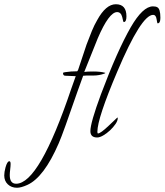

<svg xmlns="http://www.w3.org/2000/svg" viewBox="-246 -642 776 905"><path d="M-166 243Q-192 243 -209 227Q-226 211 -226 185Q-226 169 -220 147Q-212 118 -202 118Q-196 118 -196 131Q-196 135 -196.5 142Q-197 149 -198 157Q-199 165 -199.5 171.5Q-200 178 -200 183Q-200 224 -170 224Q-61 224 90 -224L111 -283L62 -285Q51 -285 51 -298Q51 -302 89 -305L118 -306Q120 -310 122 -312L162 -432Q175 -467 187 -496Q199 -525 212 -547Q253 -622 300 -622Q350 -622 350 -565Q350 -538 337 -538Q335 -538 330 -562Q324 -585 306 -585Q268 -585 215 -462L154 -310L151 -303Q158 -304 168.5 -304.5Q179 -305 193 -305Q228 -305 249 -299L251 -298L246 -295Q221 -286 195 -286Q175 -286 163 -286Q151 -286 146 -285L120 -213Q86 -115 64 -53.5Q42 8 31 33Q-39 195 -118 230Q-147 243 -166 243ZM212 6Q180 6 180 -24Q180 -63 230 -198Q269 -302 304 -380.5Q339 -459 370 -513Q427 -612 475 -612Q488 -612 495 -608Q510 -601 510 -558Q510 -532 497 -532Q495 -532 492 -552Q489 -572 476 -572Q420 -572 307 -305Q213 -84 213 -21Q213 -13 216 -13Q228 -13 268 -51L307 -88Q309 -88 309 -85Q309 -73 298.5 -57.5Q288 -42 272.5 -27.5Q257 -13 240.5 -3.5Q224 6 212 6Z"/></svg>

Font: Petemoss
Style: Regular
Weight: 400
Designer: Robert E. Leuschke
Foundry: Robert E. Leuschke
Version: Version 1.010; ttfautohint (v1.8.3)